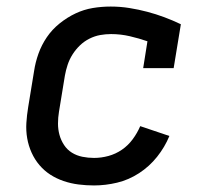

<svg xmlns="http://www.w3.org/2000/svg" viewBox="-20 -558 640 586"><path d="M267 8Q243 8 219.5 5Q196 2 174 -5.5Q152 -13 133.5 -25Q115 -37 100.5 -54Q86 -71 76.5 -92Q67 -113 63 -136Q59 -159 60.5 -183Q62 -207 66 -231L84 -341Q88 -368 97.5 -394.5Q107 -421 123 -444.5Q139 -468 162 -486.5Q185 -505 210.5 -517Q236 -529 263 -533.5Q290 -538 318 -538Q347 -538 375 -533.5Q403 -529 429.5 -522Q456 -515 481.5 -505.5Q507 -496 532 -484L510 -350H417L430 -432Q404 -441 376 -447.5Q348 -454 319 -454Q302 -454 285.5 -451Q269 -448 253 -440Q237 -432 224 -419.5Q211 -407 201.5 -392Q192 -377 186.5 -360.5Q181 -344 178 -327L160 -217Q157 -199 157 -181Q157 -163 161.5 -146.5Q166 -130 175.5 -115.5Q185 -101 199.5 -92Q214 -83 231.5 -79.5Q249 -76 267 -76Q289 -76 311 -82Q333 -88 352 -101Q371 -114 385 -133Q399 -152 408 -173L497 -143Q483 -109 459.5 -79.5Q436 -50 404.5 -29.5Q373 -9 337.5 -0.5Q302 8 267 8Z"/></svg>

Font: Iosevka Slab Medium Extended
Style: Italic
Weight: 500
Width: 7
Italic angle: -9°
Monospace: yes
Designer: Belleve Invis
Foundry: Belleve Invis
Version: Version 11.1.0; ttfautohint (v1.8.3)